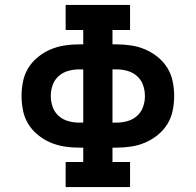

<svg xmlns="http://www.w3.org/2000/svg" viewBox="-20 -755 790 775"><path d="M245 0V-101H316V-159H300Q270 -159 240.5 -163.5Q211 -168 184 -179.5Q157 -191 133.5 -210Q110 -229 94.5 -254Q79 -279 73 -308.5Q67 -338 67 -368Q67 -397 73 -426.5Q79 -456 94.5 -481Q110 -506 133.5 -525Q157 -544 184 -555.5Q211 -567 240.5 -571.5Q270 -576 300 -576H316V-634H245V-735H505V-634H434V-576H450Q480 -576 509.5 -571.5Q539 -567 566 -555.5Q593 -544 616.5 -525Q640 -506 655.5 -481Q671 -456 677 -426.5Q683 -397 683 -368Q683 -338 677 -308.5Q671 -279 655.5 -254Q640 -229 616.5 -210Q593 -191 566 -179.5Q539 -168 509.5 -163.5Q480 -159 450 -159H434V-101H505V0ZM300 -260H316V-475H300Q278 -475 256 -469Q234 -463 217 -448Q200 -433 192.5 -411.5Q185 -390 185 -368Q185 -345 192.5 -323.5Q200 -302 217 -287Q234 -272 256 -266Q278 -260 300 -260ZM434 -260H450Q472 -260 494 -266Q516 -272 533 -287Q550 -302 557.5 -323.5Q565 -345 565 -367Q565 -390 557.5 -411.5Q550 -433 533 -448Q516 -463 494 -469Q472 -475 450 -475H434Z"/></svg>

Font: Iosevka Etoile
Style: Bold
Weight: 700
Designer: Belleve Invis
Foundry: Belleve Invis
Version: Version 28.1.0; ttfautohint (v1.8.4)